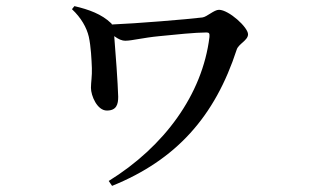

<svg xmlns="http://www.w3.org/2000/svg" viewBox="-20 -549 1040 627"><path d="M223 -529 215 -519C245 -491 263 -459 270 -429C277 -397 279 -354 280 -327C281 -301 277 -280 277 -262C277 -237 297 -188 329 -188C361 -188 366 -209 366 -233C365 -274 357 -385 353 -431C367 -421 377 -416 390 -416C410 -416 448 -426 501 -431C549 -436 620 -443 654 -443C663 -443 665 -440 664 -428C641 -240 516 -70 335 42L346 58C556 -27 682 -169 753 -387C759 -406 790 -417 790 -437C790 -460 727 -517 695 -517C679 -517 656 -494 641 -492C593 -486 422 -472 345 -469C346 -470 344 -472 343 -473C312 -503 270 -518 223 -529Z"/></svg>

Font: Noto Serif CJK SC SemiBold
Style: Regular
Weight: 600
Designer: Ryoko NISHIZUKA 西塚涼子 (kana & ideographs); Frank Grießhammer (Latin, Greek & Cyrillic); Wenlong ZHANG 张文龙 (bopomofo); San
Foundry: Adobe
Version: Version 2.001;hotconv 1.1.0;makeotfexe 2.6.0